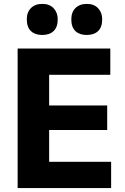

<svg xmlns="http://www.w3.org/2000/svg" viewBox="-20 -961 637 981"><path d="M70.1 0Q70.1 -57.6 70.1 -111.6Q70.1 -165.5 70.1 -232.5V-474.7Q70.1 -543.4 70.1 -598.9Q70.1 -654.5 70.1 -713H543.6V-578.7Q497.5 -578.7 444.8 -578.7Q392.1 -578.7 320.6 -578.7H152.4L231.1 -687Q231.1 -628.4 231.1 -572.9Q231.1 -517.4 231.1 -448.7V-258.5Q231.1 -191.9 231.1 -137.8Q231.1 -83.6 231.1 -26L162.8 -134.3H332.4Q392.2 -134.3 445.4 -134.3Q498.6 -134.3 547.8 -134.3V0ZM193.7 -296.9V-422H324.1Q389.8 -422 436.9 -422Q484 -422 527.7 -422V-296.9Q481.7 -296.9 434.7 -296.9Q387.7 -296.9 323.9 -296.9ZM422.7 -782.3Q386.3 -782.3 365.3 -802.3Q344.3 -822.3 344.3 -862.5Q344.3 -898.4 365.5 -919.8Q386.8 -941.1 423.7 -941.1Q460.5 -941.1 481.4 -918.8Q502.2 -896.5 502.2 -862.5Q502.2 -822.3 481.3 -802.3Q460.3 -782.3 422.7 -782.3ZM195.4 -782.3Q159 -782.3 138 -802.3Q116.9 -822.3 116.9 -862.5Q116.9 -898.4 138.2 -919.8Q159.5 -941.1 196.4 -941.1Q233.2 -941.1 254 -918.8Q274.9 -896.5 274.9 -862.5Q274.9 -822.3 253.9 -802.3Q233 -782.3 195.4 -782.3Z"/></svg>

Font: Commissioner Thin
Style: Regular
Weight: 100
Designer: Kostas Bartsokas
Foundry: Kostas Bartsokas
Version: Version 1.001;gftools[0.9.23]